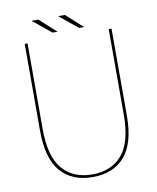

<svg xmlns="http://www.w3.org/2000/svg" viewBox="-93 -922 821 1002"><g transform="rotate(-10 317.5 -421.0)"><path d="M547.5 -277.5Q547.5 -130 487.2 -60.8Q427 8.5 317.5 8.5Q208 8.5 147.8 -60.8Q87.5 -130 87.5 -277.5Q87.5 -302 87.5 -330.2Q87.5 -358.5 87.5 -390.5V-737.5H102.5V-397Q102.5 -364.5 102.5 -336Q102.5 -307.5 102.5 -283Q102.5 -139 159.2 -72.2Q216 -5.5 317.5 -5.5Q419 -5.5 475.8 -72.2Q532.5 -139 532.5 -283V-737.5H547.5ZM408 -770.5H381.5L284 -850H320ZM267.5 -770.5H241L143.5 -850H179.5Z"/></g></svg>

Font: Epilogue Thin
Style: Regular
Weight: 250
Designer: Tyler Finck
Foundry: Etcetera Type Co
Version: Version 2.111